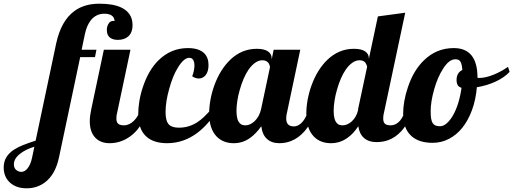

<svg xmlns="http://www.w3.org/2000/svg" viewBox="-227 -769 2778 1039"><path d="M-172.4 219.7Q-189 205.1 -198 184.3Q-207 163.6 -207 138.2Q-207 106 -192.9 82.5Q-178.7 59.1 -152.3 41.5Q-130.4 27.3 -103 16.4Q-75.7 5.4 -34.2 -7.8L77.1 -534.2Q104 -658.2 177.2 -710.4Q230.5 -749 311 -749Q387.2 -749 430.7 -727.5Q490.2 -698.2 490.2 -633.8Q490.2 -591.8 466.3 -571.3Q455.6 -562 441.2 -557.6Q426.8 -553.2 411.1 -553.2Q385.7 -553.2 370.1 -564Q351.1 -577.1 351.1 -606.9Q351.1 -625.5 359.9 -640.1Q369.6 -655.8 384.8 -655.8H389.6Q392.1 -655.8 393.1 -654.8Q392.1 -674.8 377.7 -684.8Q363.3 -694.8 337.9 -694.8Q293.5 -694.8 265.1 -660.2Q241.7 -630.9 231.9 -582L214.8 -500H294.9L287.1 -460H207L92.8 80.1Q73.7 173.8 17.6 216.8Q-25.4 250 -83 250Q-138.2 250 -172.4 219.7ZM290 -22.5Q258.8 -53.7 258.8 -113.8Q258.8 -140.1 267.1 -179.2L335 -500H479L407.2 -160.2Q402.8 -145.5 402.8 -127.9Q402.8 -107.4 412.6 -99.1Q422.4 -90.8 443.8 -90.8Q458.5 -90.8 472.4 -97.4Q486.3 -104 498 -115.7Q522 -139.6 534.2 -179.2H576.2Q549.3 -103.5 508.8 -58.6Q474.6 -22 431.6 -5.9Q400.4 5.9 366.2 5.9Q318.4 5.9 290 -22.5ZM-79.1 143.6Q-61 122.1 -53.2 83L-41 24.9Q-90.8 40 -120.1 64.5Q-151.9 89.8 -151.9 121.1Q-151.9 142.6 -135.3 153.8Q-124 161.1 -110.8 161.1Q-103 161.1 -94.7 156.7Q-86.4 152.3 -79.1 143.6Z M563.5 -31.2Q521 -70.8 521 -152.8Q521 -183.6 527.1 -221.4Q533.2 -259.3 545.9 -296.9Q575.7 -388.2 630.4 -442.4Q697.8 -508.8 790 -508.8Q850.1 -508.8 878.9 -480Q901.4 -457 901.4 -417Q901.4 -381.8 885.7 -362.3Q871.1 -344.2 848.1 -344.2Q831.5 -344.2 813 -356Q825.2 -387.7 825.2 -415Q825.2 -434.1 818.1 -445.1Q811 -456.1 797.4 -456.1Q768.1 -456.1 736.3 -404.3Q707.5 -358.4 688.5 -287.6Q668.9 -218.3 668.9 -162.1Q668.9 -113.3 687.5 -94.7Q703.6 -78.1 741.2 -78.1Q795.4 -78.1 840.3 -107.4Q859.4 -119.6 877 -136.5Q894.5 -153.3 918 -179.2H952.1Q904.8 -99.1 843.3 -51.8Q767.6 5.9 677.2 5.9Q603.5 5.9 563.5 -31.2Z M945.8 -29.8Q904.8 -71.8 904.8 -154.8Q904.8 -189.9 911.9 -229Q918.9 -268.1 932.6 -306.2Q963.9 -392.1 1018.1 -444.8Q1080.6 -504.9 1162.1 -504.9Q1202.6 -504.9 1222.9 -491Q1243.2 -477.1 1243.2 -454.1V-446.8L1253.9 -500H1397.9L1326.2 -160.2Q1321.8 -145.5 1321.8 -127.9Q1321.8 -85 1362.8 -85Q1390.1 -85 1412.6 -112.8Q1431.6 -136.2 1443.8 -179.2H1485.8Q1459 -103 1420.9 -58.6Q1388.7 -22 1348.1 -5.9Q1318.4 5.9 1285.2 5.9Q1242.7 5.9 1217.5 -17.3Q1192.4 -40.5 1187 -85.9Q1158.7 -45.9 1127.4 -23.4Q1087.4 5.9 1038.1 5.9Q981 5.9 945.8 -29.8ZM1150.9 -113.3Q1177.2 -138.7 1186 -179.2L1233.9 -404.8Q1233.9 -409.7 1231.7 -416.3Q1229.5 -422.9 1225.6 -428.7Q1213.9 -442.9 1192.9 -442.9Q1172.9 -442.9 1154.1 -429.7Q1135.3 -416.5 1118.7 -393.1Q1089.4 -350.6 1070.3 -282.2Q1061.5 -252 1057.1 -222.4Q1052.7 -192.9 1052.7 -168.9Q1052.7 -119.1 1071.3 -101.6Q1077.6 -94.7 1085.4 -92.8Q1093.3 -90.8 1103 -90.8Q1114.3 -90.8 1126.7 -96.7Q1139.2 -102.5 1150.9 -113.3Z M1471.7 -29.8Q1430.7 -71.8 1430.7 -154.8Q1430.7 -189.9 1437.7 -229Q1444.8 -268.1 1458.5 -306.2Q1489.7 -392.1 1543.9 -444.8Q1606.4 -504.9 1688 -504.9Q1728.5 -504.9 1748.8 -491Q1769 -477.1 1769 -454.1V-450.2L1817.9 -680.2L1965.8 -700.2L1851.1 -160.2Q1846.7 -145.5 1846.7 -127.9Q1846.7 -107.4 1856.4 -99.1Q1866.2 -90.8 1887.7 -90.8Q1915.5 -90.8 1937.5 -115.7Q1956.1 -137.7 1968.8 -179.2H2010.7Q1984.4 -104 1945.8 -60.5Q1913.1 -24.4 1873 -10.3Q1844.2 0 1810.1 0Q1768.6 0 1743.2 -22Q1717.8 -43.9 1711.9 -85.9Q1685.1 -45.4 1653.8 -23.4Q1613.3 5.9 1564 5.9Q1506.8 5.9 1471.7 -29.8ZM1675.8 -111.3Q1702.1 -135.3 1710.9 -173.8V-179.2L1759.8 -408.2Q1756.3 -421.9 1750 -430.2Q1739.7 -442.9 1718.8 -442.9Q1698.7 -442.9 1679.9 -429.7Q1661.1 -416.5 1644.5 -393.1Q1615.2 -350.6 1596.2 -282.2Q1587.4 -252 1583 -222.4Q1578.6 -192.9 1578.6 -168.9Q1578.6 -119.1 1597.2 -101.6Q1603.5 -94.7 1611.3 -92.8Q1619.1 -90.8 1628.9 -90.8Q1639.6 -90.8 1652.1 -96.2Q1664.6 -101.6 1675.8 -111.3Z M2000 -32.2Q1954.6 -72.3 1954.6 -153.8Q1954.6 -184.6 1960.9 -221.9Q1967.3 -259.3 1980.5 -297.4Q2010.7 -388.2 2066.9 -442.4Q2134.8 -508.8 2228.5 -508.8Q2356.9 -508.8 2356.9 -349.1V-348.1Q2359.9 -347.2 2361.8 -347.2H2367.7Q2400.9 -347.2 2446.3 -365.7Q2486.3 -382.3 2522 -407.2L2530.8 -379.9Q2501.5 -349.1 2455.3 -327.6Q2409.2 -306.2 2353.5 -296.9Q2347.7 -229 2327.1 -173.1Q2306.6 -117.2 2274.4 -77.1Q2242.7 -38.1 2201.7 -17.1Q2160.6 3.9 2114.7 3.9Q2040.5 3.9 2000 -32.2ZM2225.1 -146Q2241.2 -174.3 2252.9 -212.4Q2264.6 -250.5 2270.5 -293.9Q2255.9 -297.9 2249.8 -308.6Q2243.7 -319.3 2243.7 -335.9Q2243.7 -356.4 2252 -370.1Q2260.3 -383.8 2274.9 -390.1Q2272.9 -421.9 2264.6 -435.5Q2260.3 -442.4 2253.7 -445.3Q2247.1 -448.2 2236.8 -448.2Q2203.1 -448.2 2170.9 -397.5Q2141.1 -351.6 2122.1 -284.2Q2103.5 -218.3 2103.5 -167Q2103.5 -142.1 2106.2 -126.5Q2108.9 -110.8 2115.2 -102.1Q2121.1 -93.3 2130.4 -89.6Q2139.6 -85.9 2154.8 -85.9Q2172.4 -85.9 2190.7 -101.8Q2209 -117.7 2225.1 -146Z"/></svg>

Font: Pattaya
Style: Regular
Weight: 400
Designer: Pablo Impallari / Thai characters Designed by Thanarat Vachiruckul and Suppakit Chalermlarp
Foundry: Pablo Impallari
Version: Version 2.000